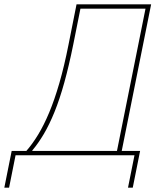

<svg xmlns="http://www.w3.org/2000/svg" viewBox="-81 -718 760 888"><path d="M-61 150 -27 -20H41Q69 -52 95.5 -95.5Q122 -139 146.5 -197.5Q171 -256 193.5 -333.5Q216 -411 236 -512L273 -698H618L482 -20H567L533 150H511L541 0H-9L-39 150ZM68 -20H460L592 -678H291L258 -513Q238 -414 216.5 -336.5Q195 -259 171 -200Q147 -141 121.5 -98Q96 -55 69 -23Z"/></svg>

Font: IBM Plex Sans Thin
Style: Italic
Weight: 250
Italic angle: -11.31°
Designer: Mike Abbink, Paul van der Laan, Pieter van Rosmalen
Foundry: Bold Monday
Version: Version 3.201